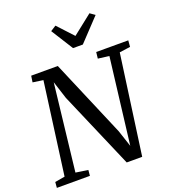

<svg xmlns="http://www.w3.org/2000/svg" viewBox="-173 -1122 1114 1249"><g transform="rotate(-20 384.5 -497.5)"><path d="M3.8 0 7.1 -39.6 75.9 -51.5 161.5 -688.7 89.9 -699 96.5 -743H280.6L507.9 -208.5L546 -93.6L618.4 -689.4L541.6 -699L546.6 -743H768.5L764.9 -699L689.8 -688.7L594.5 0H487.4L259 -530.5L219.7 -652.7L151.3 -52.2L236.2 -39.6L232.6 0ZM413.8 -818.4 317.9 -970.7 355.9 -994.9Q380.9 -968 405.8 -941.2Q430.7 -914.5 455.6 -887.6Q489.4 -914.5 523.5 -941.2Q557.6 -968 591.4 -994.9L625.5 -971L481.5 -818.4Z"/></g></svg>

Font: Merriweather Light
Style: Italic
Weight: 300
Italic angle: -7.8°
Designer: Eben Sorkin
Foundry: Eben Sorkin
Version: Version 2.101